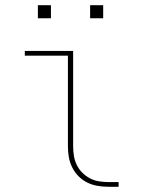

<svg xmlns="http://www.w3.org/2000/svg" viewBox="-20 -715 540 735"><path d="M395 0Q374 0 353.5 -3.5Q333 -7 314.5 -16Q296 -25 281 -40Q266 -55 256.5 -74Q247 -93 243.5 -113.5Q240 -134 240 -155V-502H75V-520H260V-155Q260 -136 263 -118Q266 -100 274 -83.5Q282 -67 295 -54Q308 -41 324 -32.5Q340 -24 358.5 -21Q377 -18 395 -18H434V0ZM325 -645V-695H375V-645ZM125 -645V-695H175V-645Z"/></svg>

Font: Iosevka SS04 Thin
Style: Regular
Weight: 100
Monospace: yes
Designer: Belleve Invis
Foundry: Belleve Invis
Version: Version 19.0.0; ttfautohint (v1.8.4)